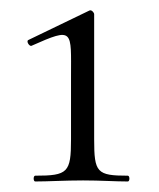

<svg xmlns="http://www.w3.org/2000/svg" viewBox="-20 -748 302 365"><path d="M47 -403C71 -403 104 -405 138 -405C171 -405 199 -403 223 -403C227 -403 227 -414 223 -414C164 -414 159 -420 159 -483V-721C159 -724 154 -730 150 -728L34 -672C29 -670 36 -659 40 -661C121 -697 115 -691 115 -601V-483C115 -420 109 -414 47 -414C43 -414 43 -403 47 -403Z"/></svg>

Font: Cormorant SC
Style: Regular
Weight: 400
Designer: Christian Thalmann (Catharsis Fonts)
Version: Version 1.000;PS 001.000;hotconv 1.0.70;makeotf.lib2.5.58329